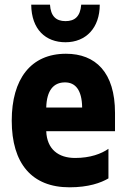

<svg xmlns="http://www.w3.org/2000/svg" viewBox="-20 -788 540 818"><path d="M259 -608C346 -608 405 -669 405 -768H326C322 -718 299 -698 259 -698C218 -698 196 -720 193 -768H113C114 -662 175 -608 259 -608ZM276 10C357 10 410 -9 442 -28V-154C412 -133 365 -115 300 -115C229 -115 180 -152 177 -229H470V-307C470 -480 387 -559 261 -559C111 -559 30 -451 30 -274C30 -91 116 10 276 10ZM330 -330H177C179 -403 208 -437 257 -437C301 -437 329 -405 330 -330Z"/></svg>

Font: Noto Sans Mono ExtraCondensed ExtraBold
Style: Regular
Weight: 800
Width: 2
Designer: Monotype Design Team
Foundry: Monotype Imaging Inc.
Version: Version 2.014